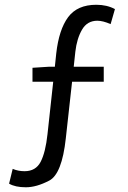

<svg xmlns="http://www.w3.org/2000/svg" viewBox="-20 -688 537 805"><path d="M388.2 -601.1Q345.7 -601.1 324 -563.7Q302.2 -526.4 295.9 -471.2L289.1 -408.2H415V-345.2H282.2L255.9 -107.9Q239.7 41.5 186.3 69.3Q132.8 97.2 88.4 97.2Q43.9 97.2 18.1 82L33.2 20Q56.2 29.8 83 29.8Q129.9 29.8 150.4 -9.5Q170.9 -48.8 179.2 -126L203.1 -345.2H116.2V-403.8L185.1 -408.2H210L215.8 -463.9Q227.1 -564 265.6 -616Q304.2 -668 383.8 -668Q428.2 -668 461.9 -649.9L443.8 -586.9Q411.1 -601.1 388.2 -601.1Z"/></svg>

Font: SourceSansPro-Regular
Style: Regular
Weight: 400
Designer: Paul D. Hunt
Foundry: Adobe Systems Incorporated
Version: Version 1.050;PS Version 1.000;hotconv 1.0.70;makeotf.lib2.5